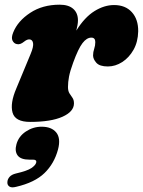

<svg xmlns="http://www.w3.org/2000/svg" viewBox="-20 -506 610 819"><path d="M51.5 -318Q40 -320 33.5 -332.5Q27 -345 36.5 -368Q56 -416.5 108.8 -451.2Q161.5 -486 234.5 -486Q272.5 -486 292.5 -468.2Q312.5 -450.5 312.5 -419Q312.5 -409.5 310.5 -398.5Q308.5 -387.5 305.5 -375.5Q341 -432.5 382.8 -458.5Q424.5 -484.5 466.5 -484.5Q515 -484.5 542.5 -454Q570 -423.5 569.5 -372.5Q568.5 -327 549.5 -293.5Q530.5 -260 501.2 -241.2Q472 -222.5 440 -222.5Q405 -222.5 391 -238.2Q377 -254 377 -269.5Q377 -284 381.8 -297.8Q386.5 -311.5 386.5 -326.5Q386.5 -345.5 369.5 -345.5Q350 -345.5 332 -322.2Q314 -299 292 -238.5Q279 -203 274.5 -179.5Q270 -156 270 -135Q270 -118 276.2 -108Q282.5 -98 289 -89Q295.5 -80 295.5 -65Q295.5 -30 246.5 -8Q197.5 14 108.5 14Q44.5 14 33.5 -25.8Q22.5 -65.5 49.5 -128.5L110.5 -275.5Q124 -307.5 121 -322.8Q118 -338 104.5 -338Q95 -338 83 -328.5Q65.5 -314 51.5 -318ZM105.5 175Q68.5 175 55.2 157Q42 139 50 110Q59 76 90 55.2Q121 34.5 157.5 34.5Q200 34.5 220 59.2Q240 84 227.5 131.5Q211.5 191.5 170 232Q128.5 272.5 48.5 291Q29 296 19.8 289.5Q10.5 283 11.5 270.5Q12 258.5 20.8 248.5Q29.5 238.5 48 234Q96 223 113.8 211Q131.5 199 134.5 187.5Q137.5 175 121 175Z"/></svg>

Font: Fraunces 9pt Soft Black
Style: Italic
Weight: 900
Italic angle: -16°
Version: Version 1.000;[b76b70a41]